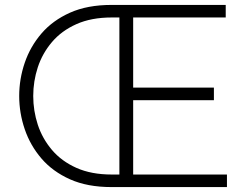

<svg xmlns="http://www.w3.org/2000/svg" viewBox="-20 -760 1014 780"><path d="M897 -740V-689H521V-404H849V-353H521V-51H902V0H433Q335 0 264.5 -31.5Q194 -63 148.5 -116Q103 -169 80.5 -235Q58 -301 58 -370Q58 -439 80.5 -505Q103 -571 148.5 -624Q194 -677 264.5 -708.5Q335 -740 433 -740ZM115 -370Q115 -310 133.5 -253.5Q152 -197 191 -151Q230 -105 290.5 -78Q351 -51 434 -51H465V-689H434Q351 -689 290.5 -662Q230 -635 191 -589Q152 -543 133.5 -486.5Q115 -430 115 -370Z"/></svg>

Font: Be Vietnam Pro ExtraLight
Style: Regular
Weight: 200
Designer: Lam Bao, Tony Le, Vietanh Nguyen
Foundry: Yellow Type Foundry
Version: Version 1.002; ttfautohint (v1.8.3)